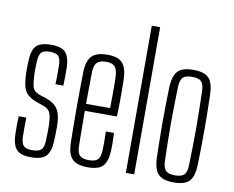

<svg xmlns="http://www.w3.org/2000/svg" viewBox="-85 -911 1252 1028"><g transform="rotate(10 541.0 -397.0)"><path d="M144 6Q87.5 6 65 -19Q42.5 -44 41 -101.5Q40.5 -122.5 40.5 -147.5Q40.5 -172.5 42 -199H83.5Q82.5 -169 82.5 -144.2Q82.5 -119.5 83 -98.5Q84 -59.5 97.2 -46Q110.5 -32.5 144 -32.5Q179 -32.5 193.2 -46Q207.5 -59.5 208.5 -98.5Q209 -113.5 209.2 -127Q209.5 -140.5 209.8 -153.8Q210 -167 209.5 -180Q208.5 -223 200 -244.8Q191.5 -266.5 163.5 -276.5L122.5 -291Q91 -302.5 73.5 -319Q56 -335.5 49.2 -362.8Q42.5 -390 41 -434Q40.5 -451.5 41 -466Q41.5 -480.5 42 -497.5Q43 -556 65.5 -581Q88 -606 147 -606Q204.5 -606 226.5 -581.2Q248.5 -556.5 250 -498.5Q250 -478.5 250 -453.8Q250 -429 249 -402H206Q207 -421 207.2 -438.8Q207.5 -456.5 207.2 -472.8Q207 -489 207 -502Q206.5 -540.5 193.8 -554.2Q181 -568 147 -568Q113 -568 100.5 -554.2Q88 -540.5 86.5 -502Q86 -483 85.5 -468.8Q85 -454.5 85.5 -436.5Q87 -394.5 93.2 -369Q99.5 -343.5 130.5 -332L171 -318.5Q213.5 -304.5 233.5 -274Q253.5 -243.5 253.5 -181.5Q253.5 -163 253.2 -141.2Q253 -119.5 251.5 -100.5Q249.5 -44 226.2 -19Q203 6 144 6Z M453.5 6Q394.5 6 369.2 -19Q344 -44 341.5 -101.5Q340.5 -148 340 -197.8Q339.5 -247.5 339.5 -299Q339.5 -350.5 340 -400.5Q340.5 -450.5 341.5 -497.5Q344 -556 370 -581Q396 -606 453.5 -606Q509 -606 533.5 -581.2Q558 -556.5 561 -499Q561.5 -482.5 562 -452Q562.5 -421.5 562.2 -380Q562 -338.5 560 -289H385.5Q385.5 -245.5 386.2 -199.2Q387 -153 387.5 -98.5Q388.5 -60 403.5 -46.2Q418.5 -32.5 452.5 -32.5Q486 -32.5 500.2 -46.2Q514.5 -60 516 -98.5Q517 -118.5 516.8 -143.8Q516.5 -169 515.5 -199.5H560Q561.5 -172.5 561.8 -147.5Q562 -122.5 561 -101.5Q558 -44 535 -19Q512 6 453.5 6ZM385.5 -327H516.5Q517 -363 517.2 -397.5Q517.5 -432 517.2 -459.5Q517 -487 516 -502Q514 -537.5 499.8 -552.5Q485.5 -567.5 453.5 -567.5Q419 -567.5 403.8 -552.5Q388.5 -537.5 387.5 -502Q387 -452.5 386.2 -410Q385.5 -367.5 385.5 -327Z M659.5 0V-800H705V0Z M920.5 6Q880.5 6 856.8 -5.2Q833 -16.5 822 -41.2Q811 -66 809 -106Q807.5 -152 806.8 -201Q806 -250 806 -299.5Q806 -349 806.8 -398Q807.5 -447 809 -493.5Q811 -534 822 -558.8Q833 -583.5 856.8 -594.8Q880.5 -606 920.5 -606Q960.5 -606 984.2 -594.8Q1008 -583.5 1018.8 -558.8Q1029.5 -534 1031 -493.5Q1032.5 -447 1033.2 -398.2Q1034 -349.5 1034 -300Q1034 -250.5 1033.2 -201.5Q1032.5 -152.5 1031 -106Q1029.5 -66.5 1018.8 -41.5Q1008 -16.5 984.2 -5.2Q960.5 6 920.5 6ZM920.5 -32.5Q955 -32.5 969.8 -46.5Q984.5 -60.5 985.5 -98.5Q987 -156.5 988 -205.2Q989 -254 989 -300Q989 -346 988 -394.8Q987 -443.5 985.5 -501Q984.5 -539.5 970.2 -553.8Q956 -568 920.5 -568Q885 -568 870.5 -553.8Q856 -539.5 854.5 -501Q853 -443.5 852 -394.8Q851 -346 851 -299.8Q851 -253.5 852 -204.8Q853 -156 854.5 -98.5Q856 -60.5 871 -46.5Q886 -32.5 920.5 -32.5Z"/></g></svg>

Font: Big Shoulders Display Thin Light
Style: Regular
Weight: 300
Version: Version 2.002